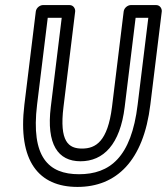

<svg xmlns="http://www.w3.org/2000/svg" viewBox="-20 -699 657 756"><path d="M126 -287 168 -629H223L180 -278C162 -131 208 -64 297 -64C387 -64 453 -130 471 -278L514 -629H564L522 -287C497 -79 412 -13 291 -13C171 -13 101 -80 126 -287ZM76 -287C49 -64 133 37 285 37C438 37 545 -65 572 -287L617 -654C618 -665 610 -679 595 -679H495C484 -679 469 -669 467 -654L421 -278C404 -142 357 -114 303 -114C250 -114 213 -141 230 -278L276 -654C277 -665 269 -679 254 -679H149C138 -679 123 -669 121 -654Z"/></svg>

Font: Falling Sky
Style: CondOuObl
Weight: 400
Designer: Paul D. Hunt
Foundry: Adobe Systems Incorporated
Version: Version 1.02